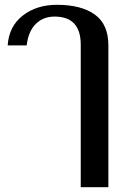

<svg xmlns="http://www.w3.org/2000/svg" viewBox="-20 -583 531 799"><path d="M316 -397Q316 -514 207 -514Q160 -514 129 -483.5Q98 -453 91 -394H12Q17 -473 74.5 -518Q132 -563 217 -563Q318 -563 374.5 -522.5Q431 -482 431 -394V196H316Z"/></svg>

Font: Taviraj Medium
Style: Regular
Weight: 500
Designer: Katatrad Team
Foundry: CadsonDemak
Version: Version 1.030